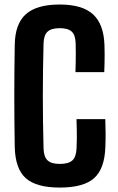

<svg xmlns="http://www.w3.org/2000/svg" viewBox="-20 -829 527 858"><path d="M247.1 9.2Q142 9.2 95 -32.9Q48 -75 45.9 -172.8Q44.9 -234.1 44.4 -290Q43.9 -345.9 43.9 -400.1Q43.9 -454.4 44.4 -510.6Q44.9 -566.8 45.9 -628.4Q47.2 -722.6 95.7 -765.7Q144.2 -808.8 247 -808.8Q348.2 -808.8 396 -764.7Q443.8 -720.7 446.8 -627.7Q447.5 -608.4 447.6 -587.8Q447.7 -567.1 447.2 -546.6Q446.7 -526.1 445.9 -506.6H317.2Q317.8 -527.7 318.3 -549Q318.7 -570.4 318.7 -591.8Q318.7 -613.2 318.1 -634.1Q317.3 -671.8 300.9 -687.4Q284.4 -703.1 247 -703.1Q209.3 -703.1 192.4 -687.4Q175.6 -671.8 174.6 -634.1Q173.1 -572 172.2 -514.1Q171.4 -456.2 171.4 -399.9Q171.4 -343.5 172.2 -286.1Q173.1 -228.6 174.6 -166.3Q175.6 -128.3 192.5 -112.4Q209.4 -96.5 247.1 -96.5Q286.5 -96.5 303.6 -112.4Q320.6 -128.3 322.1 -166.3Q323.1 -188.2 323.3 -207.5Q323.5 -226.8 323.1 -248.1Q322.8 -269.4 321.8 -296.5H450.5Q451.8 -265.3 451.9 -232.9Q452 -200.5 450.8 -172.8Q447.8 -75 400.6 -32.9Q353.4 9.2 247.1 9.2Z"/></svg>

Font: Big Shoulders Text SC Thin
Style: Regular
Weight: 100
Designer: Patric King
Foundry: XO Type Co
Version: Version 2.002